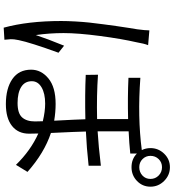

<svg xmlns="http://www.w3.org/2000/svg" viewBox="30 -927 940 1040"><g transform="rotate(90 500.0 -407.0)"><path d="M144.5 -746.1 224.6 -739.3Q215.8 -716.8 209 -676.8Q190.4 -595.7 174.8 -478Q159.2 -360.4 159.2 -281.2Q159.2 -205.1 169.9 -130.9Q190.4 -193.4 227.5 -284.2L265.6 -253.9Q210 -100.6 197.3 -38.1Q191.4 -9.8 192.4 4.9L195.3 39.1L129.9 43Q93.8 -88.9 93.8 -268.6Q93.8 -302.7 96.2 -344.7Q98.6 -386.7 102.1 -419.9Q105.5 -453.1 111.8 -499Q118.2 -544.9 121.1 -567.4Q124 -589.8 130.9 -632.8Q137.7 -675.8 138.7 -680.7Q144.5 -725.6 144.5 -746.1ZM637.7 -126Q637.7 -151.4 636.7 -168.9Q584 -181.6 541 -181.6Q486.3 -181.6 453.1 -162.1Q419.9 -142.6 419.9 -109.4Q419.9 -71.3 451.2 -51.8Q482.4 -32.2 538.1 -32.2Q593.8 -32.2 615.7 -56.6Q637.7 -81.1 637.7 -126ZM824.2 -752Q824.2 -726.6 841.8 -709Q859.4 -691.4 885.7 -691.4Q912.1 -691.4 930.7 -708.5Q949.2 -725.6 949.2 -752Q949.2 -778.3 930.7 -796.4Q912.1 -814.5 885.7 -814.5Q859.4 -814.5 841.8 -796.4Q824.2 -778.3 824.2 -752ZM811.5 -678.7V-642.6Q755.9 -636.7 691.4 -633.8V-465.8Q772.5 -470.7 877.9 -483.4V-417Q779.3 -406.2 692.4 -402.3Q693.4 -354.5 700.2 -212.9Q808.6 -176.8 911.1 -85.9L873 -23.4Q794.9 -103.5 703.1 -144.5Q704.1 -126 704.1 -94.7Q704.1 -35.2 662.1 -2Q620.1 31.2 543.9 31.2Q459 31.2 408.2 -3.9Q357.4 -39.1 357.4 -105.5Q357.4 -160.2 404.8 -199.2Q452.1 -238.3 543 -238.3Q586.9 -238.3 633.8 -230.5Q627 -357.4 626 -399.4Q492.2 -396.5 385.7 -401.4L384.8 -467.8Q497.1 -460 625 -462.9V-630.9Q506.8 -627.9 401.4 -632.8V-697.3Q614.3 -681.6 793 -705.1Q782.2 -726.6 782.2 -752Q782.2 -794.9 812.5 -826.2Q842.8 -857.4 885.7 -857.4Q928.7 -857.4 960 -826.2Q991.2 -794.9 991.2 -752Q991.2 -709 960.4 -679.2Q929.7 -649.4 885.7 -649.4Q840.8 -649.4 811.5 -678.7Z"/></g></svg>

Font: Gen Shin Gothic Monospace Normal
Style: Regular
Weight: 350
Designer: [Source Han Sans]
Ryoko NISHIZUKA  (kana & ideographs); Paul D. Hunt (Latin, Greek & Cyrillic); Wenlong ZHANG  (bopomofo
Version: Version 1.002.20150607